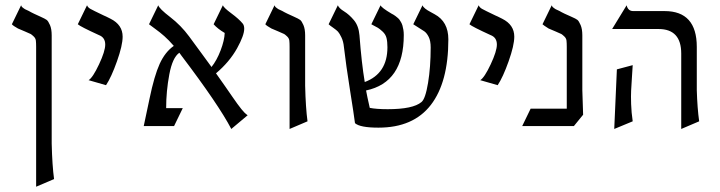

<svg xmlns="http://www.w3.org/2000/svg" viewBox="-20 -476 2731 728"><path d="M109 -424Q115 -421 133 -413Q151 -405 157 -400.5Q163 -396 169.5 -381Q176 -366 176 -342V68Q178 152 185 203L117 232V-298Q117 -313 116 -322Q115 -331 107.5 -338Q100 -345 96.5 -347Q93 -349 75 -356.5Q57 -364 48 -368Q30 -378 25 -384L60 -456Q61 -454 61.5 -452.5Q62 -451 63.5 -449.5Q65 -448 66.5 -447Q68 -446 70.5 -444Q73 -442 75 -441Q77 -440 81.5 -438Q86 -436 89 -434.5Q92 -433 98 -429.5Q104 -426 109 -424Z M355 -343Q285 -375 275 -384L310 -456Q313 -448 322.5 -442.5Q332 -437 374 -417Q379 -415 382 -413.5Q385 -412 390 -409.5Q395 -407 399 -405Q445 -382 445 -337Q445 -304 423.5 -243.5Q402 -183 382 -153L316 -172Q332 -182 355.5 -232Q379 -282 379 -307Q379 -334 355 -343Z M660 -276Q634 -258 622 -194Q610 -130 610 -66H673L640 2H525L547 -102Q565 -189 585.5 -234Q606 -279 639 -302Q620 -324 603 -339Q586 -354 568.5 -366.5Q551 -379 545 -384L580 -456Q584 -443 625 -411.5Q666 -380 697 -338Q716 -313 744 -274Q772 -235 782 -222Q802 -247 816.5 -285Q831 -323 832 -351Q805 -367 790 -384L825 -456Q828 -447 857 -425.5Q886 -404 900 -387Q906 -380 906 -367Q906 -342 879 -293Q850 -241 799 -198Q815 -175 833.5 -149Q852 -123 860.5 -110Q869 -97 879.5 -83Q890 -69 895.5 -62Q901 -55 907 -49Q913 -43 919 -39L857 13Q809 -79 668 -265Z M1070 -424Q1076 -421 1094 -413Q1112 -405 1118 -400.5Q1124 -396 1130.5 -381Q1137 -366 1137 -342V-151Q1139 -67 1146 -16L1078 13V-298Q1078 -313 1077 -322Q1076 -331 1068.5 -338Q1061 -345 1057.5 -347Q1054 -349 1036 -356.5Q1018 -364 1009 -368Q991 -378 986 -384L1021 -456Q1022 -454 1022.5 -452.5Q1023 -451 1024.5 -449.5Q1026 -448 1027.5 -447Q1029 -446 1031.5 -444Q1034 -442 1036 -441Q1038 -440 1042.5 -438Q1047 -436 1050 -434.5Q1053 -433 1059 -429.5Q1065 -426 1070 -424Z M1628 -422Q1680 -394 1680 -327Q1680 -164 1613.5 -78Q1547 8 1415 8Q1345 8 1326 -9Q1322 -41 1307 -135Q1292 -229 1284 -298Q1282 -319 1274.5 -334.5Q1267 -350 1261.5 -356Q1256 -362 1243 -371Q1230 -380 1226 -384L1261 -456Q1265 -445 1284.5 -433Q1304 -421 1322 -399.5Q1340 -378 1343 -342Q1351 -236 1363 -165Q1449 -197 1449 -297Q1449 -318 1445.5 -332Q1442 -346 1430.5 -356.5Q1419 -367 1413 -370.5Q1407 -374 1388 -384L1423 -456Q1426 -447 1465 -424Q1466 -424 1471.5 -420.5Q1477 -417 1479 -415.5Q1481 -414 1486.5 -409.5Q1492 -405 1494.5 -401.5Q1497 -398 1500.5 -392Q1504 -386 1506 -379Q1508 -372 1509.5 -363Q1511 -354 1511 -343Q1511 -163 1368 -133Q1372 -111 1382 -67Q1407 -62 1450 -62Q1546 -62 1578 -89Q1593 -101 1603 -161.5Q1613 -222 1613 -296Q1613 -321 1605.5 -336Q1598 -351 1588.5 -357.5Q1579 -364 1547 -384L1582 -456Q1584 -450 1592 -443.5Q1600 -437 1613.5 -430Q1627 -423 1628 -422Z M1840 -343Q1770 -375 1760 -384L1795 -456Q1798 -448 1807.5 -442.5Q1817 -437 1859 -417Q1864 -415 1867 -413.5Q1870 -412 1875 -409.5Q1880 -407 1884 -405Q1930 -382 1930 -337Q1930 -304 1908.5 -243.5Q1887 -183 1867 -153L1801 -172Q1817 -182 1840.5 -232Q1864 -282 1864 -307Q1864 -334 1840 -343Z M2188 -134 2191 -41 2156 2H1960L1992 -64H2129V-298Q2129 -313 2128 -322Q2127 -331 2119.5 -338Q2112 -345 2108.5 -347Q2105 -349 2087 -356.5Q2069 -364 2060 -368Q2041 -380 2037 -384L2072 -456Q2073 -454 2073.5 -452.5Q2074 -451 2075.5 -449.5Q2077 -448 2078.5 -447Q2080 -446 2082.5 -444Q2085 -442 2087 -441Q2089 -440 2093.5 -438Q2098 -436 2101 -434.5Q2104 -433 2110 -429.5Q2116 -426 2121 -424Q2127 -421 2145.5 -413Q2164 -405 2169.5 -400.5Q2175 -396 2181.5 -381Q2188 -366 2188 -342Z M2381 -434H2500Q2622 -434 2622 -298V-134Q2624 -66 2631 -16L2563 13V-273Q2563 -366 2477 -366H2301L2356 -456Q2361 -434 2381 -434ZM2379 -229Q2378 -212 2376 -181.5Q2374 -151 2373 -132Q2372 -113 2373 -81.5Q2374 -50 2379 -16L2309 13L2319 -213Z"/></svg>

Font: Bellefair
Style: Regular
Weight: 400
Designer: Nick Shinn, Liron Lavi Turkenic
Foundry: Shinntype
Version: Version 1.003;PS 001.003;hotconv 1.0.88;makeotf.lib2.5.64775